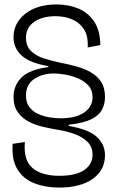

<svg xmlns="http://www.w3.org/2000/svg" viewBox="-20 -693 523 865"><path d="M247 152Q184 152 134.5 132.5Q85 113 58.5 70Q32 27 37 -45L92 -53Q85 29 126.5 64Q168 99 247 99Q322 99 359.5 73Q397 47 397 4Q397 -31 374.5 -53.5Q352 -76 316.5 -89Q281 -102 242 -108Q213 -113 178.5 -120.5Q144 -128 112.5 -143.5Q81 -159 61 -186.5Q41 -214 41 -257Q41 -307 76 -343Q111 -379 198 -391V-395Q115 -409 78 -442.5Q41 -476 41 -525Q41 -589 94 -631Q147 -673 235 -673Q288 -673 332 -655Q376 -637 403.5 -597Q431 -557 432 -490L375 -479Q378 -531 358 -561.5Q338 -592 304.5 -606Q271 -620 230 -620Q171 -620 134 -594.5Q97 -569 97 -522Q97 -486 119 -464Q141 -442 176 -430.5Q211 -419 250 -411Q286 -404 321.5 -394.5Q357 -385 387 -368.5Q417 -352 435 -325Q453 -298 453 -256Q453 -225 439.5 -199Q426 -173 390.5 -155.5Q355 -138 289 -131V-126Q380 -110 416.5 -76Q453 -42 453 6Q453 74 397.5 113Q342 152 247 152ZM253 -160Q321 -160 359 -186Q397 -212 397 -255Q397 -287 378.5 -307.5Q360 -328 331.5 -340Q303 -352 273.5 -357Q244 -362 223 -362Q171 -362 134 -337Q97 -312 97 -263Q97 -231 112 -211Q127 -191 151 -180Q175 -169 202 -164.5Q229 -160 253 -160Z"/></svg>

Font: Bricolage Grotesque 48pt ExtraLight
Style: Regular
Weight: 200
Designer: Mathieu Triay
Foundry: Atelier Triay
Version: Version 1.000; ttfautohint (v1.8.4.7-5d5b);gftools[0.9.32]